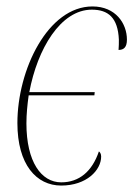

<svg xmlns="http://www.w3.org/2000/svg" viewBox="-20 -566 414 596"><path d="M170 10C249 10 294 -38 294 -80C294 -89 290 -94 287 -96C266 -34 226 0 170 0C108 0 62 -64 62 -183C62 -212 65 -241 69 -270H273L274 -280H71C96 -414 168 -536 265 -536C316 -536 346 -511 349 -443C349 -433 349 -422 348 -411C364 -411 374 -419 374 -443C374 -493 339 -546 267 -546C129 -546 34 -350 34 -184C34 -55 93 10 170 10Z"/></svg>

Font: Noto Serif Display Condensed Thin
Style: Italic
Weight: 100
Width: 3
Italic angle: -12°
Designer: Monotype Design Team
Foundry: Monotype Imaging Inc.
Version: Version 2.009